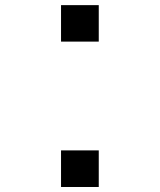

<svg xmlns="http://www.w3.org/2000/svg" viewBox="-20 -746 640 766"><path d="M374 -146V0H223.5V-146ZM374 -725.5V-580H223.5V-725.5Z"/></svg>

Font: JuliaMono MediumItalic
Style: Regular
Weight: 500
Italic angle: -9°
Monospace: yes
Designer: cormullion
Foundry: corm
Version: Version 0.049; ttfautohint (v1.8.4)